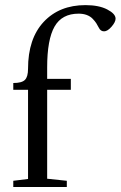

<svg xmlns="http://www.w3.org/2000/svg" viewBox="-20 -749 483 769"><path d="M33.2 0V-24.9L92.3 -32.2V-389.2H33.2V-416.5Q67.4 -416.5 79.8 -429Q92.3 -441.4 92.3 -473.6Q92.3 -594.2 155 -661.4Q217.8 -728.5 322.3 -728.5Q376 -728.5 409.4 -711.2Q442.9 -693.8 442.9 -674.3Q442.9 -660.6 426.8 -642.1Q410.6 -623.5 397 -623.5Q382.8 -623.5 376 -637.7Q370.6 -648.4 365.5 -656.2Q360.4 -664.1 351.1 -673.8Q341.8 -683.6 327.4 -689Q313 -694.3 294.9 -694.3Q228 -694.3 198.5 -642.6Q168.9 -590.8 168.9 -479V-433.1H263.7V-389.2H168.9V-33.2L247.6 -24.9V0Z"/></svg>

Font: Elstob
Style: Regular
Weight: 400
Designer: Peter S. Baker
Version: Version 1.015